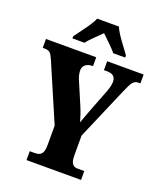

<svg xmlns="http://www.w3.org/2000/svg" viewBox="-166 -1035 952 1138"><g transform="rotate(20 310.0 -465.5)"><path d="M149 -784V-771H225C243 -796 288 -837 315 -864C340 -840 395 -788 406 -771H482V-784C456 -822 402 -886 384 -931H247C229 -886 175 -822 149 -784ZM140 0H484V-56H444C418 -56 397 -66 397 -123V-248L540 -581C567 -643 577 -658 609 -658H619V-714H389V-658H405C445 -658 463 -645 463 -609C463 -600 461 -579 449 -548L405 -435C389 -392 373 -352 362 -319C352 -350 346 -374 330 -411L269 -554C261 -573 257 -594 257 -609C257 -640 281 -658 317 -658H320V-714H3V-658H14C50 -658 56 -645 74 -605L227 -249V-124C227 -67 205 -56 170 -56H140Z"/></g></svg>

Font: Noto Serif Georgian ExtraCondensed Black
Style: Regular
Weight: 900
Width: 2
Designer: Monotype Design Team, Akaki Razmadze
Foundry: Google LLC
Version: Version 2.003